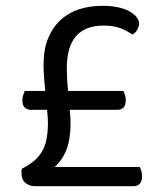

<svg xmlns="http://www.w3.org/2000/svg" viewBox="-20 -641 544 661"><path d="M145 -219Q145 -237 142 -263H85Q74 -263 65.5 -270.5Q57 -278 57 -296Q57 -306 60 -313.5Q63 -321 65 -328H136Q133 -353 131.5 -376.5Q130 -400 130 -418Q130 -472 146 -510Q162 -548 189.5 -573Q217 -598 253.5 -609.5Q290 -621 332 -621Q364 -621 388 -615.5Q412 -610 427.5 -601Q443 -592 451 -581Q459 -570 459 -560Q459 -552 453.5 -540.5Q448 -529 436 -522Q414 -537 391.5 -545Q369 -553 337 -553Q210 -553 210 -407Q210 -390 211 -369.5Q212 -349 214 -328H405Q408 -321 410.5 -313.5Q413 -306 413 -296Q413 -278 405 -270.5Q397 -263 384 -263H220Q223 -236 223 -217Q223 -163 209 -126.5Q195 -90 168 -66H461Q469 -52 469 -33Q469 -17 461 -8.5Q453 0 440 0H100Q81 0 67.5 -11.5Q54 -23 54 -45Q54 -50 54 -52.5Q54 -55 55 -60Q77 -71 94 -84.5Q111 -98 122.5 -116Q134 -134 139.5 -159Q145 -184 145 -219Z"/></svg>

Font: Baloo Thambi 2
Style: Regular
Weight: 400
Designer: Aadarsh Rajan and Ek Type
Foundry: Ek Type
Version: Version 1.640;hotconv 1.0.111;makeotfexe 2.5.65597; ttfautoh